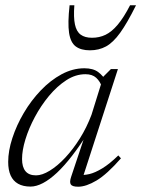

<svg xmlns="http://www.w3.org/2000/svg" viewBox="-20 -697 535 727"><path d="M249.5 -28 305.5 -195.5H314Q283 -146 253.2 -107.5Q223.5 -69 195.8 -43Q168 -17 142.8 -3.8Q117.5 9.5 95.5 9.5Q67.5 9.5 48.5 -1.2Q29.5 -12 20.2 -32.8Q11 -53.5 11 -84Q11 -126 26.8 -174.2Q42.5 -222.5 70 -269.2Q97.5 -316 134.2 -354.5Q171 -393 213.2 -415.8Q255.5 -438.5 299.5 -438.5Q332.5 -438.5 351.8 -424.2Q371 -410 385 -385L367 -366Q359 -389 344.2 -402.5Q329.5 -416 303.5 -416Q266 -416 231 -393.2Q196 -370.5 165.5 -333.8Q135 -297 112 -254Q89 -211 76.2 -169.2Q63.5 -127.5 63.5 -95Q63.5 -64.5 76.5 -48.8Q89.5 -33 116.5 -33Q139.5 -33 168.5 -50.8Q197.5 -68.5 227 -100Q256.5 -131.5 282.5 -173Q308.5 -214.5 326.5 -262.5L371.5 -407L400 -435.5H426.5L292 -20.5L281 -35Q297.5 -33 318.8 -38Q340 -43 367.2 -59.5Q394.5 -76 428 -108.5L438 -97.5Q385 -37 345.5 -13.5Q306 10 276 10Q253.5 10 248 1.2Q242.5 -7.5 249.5 -28ZM328.5 -554Q356 -554 379.5 -565.2Q403 -576.5 425.8 -603.5Q448.5 -630.5 472.5 -677H495Q461.5 -609.5 435 -572.8Q408.5 -536 381.5 -521.2Q354.5 -506.5 320.5 -506.5Q286.5 -506.5 266.8 -521.2Q247 -536 241.5 -572.8Q236 -609.5 243.5 -677H261.5Q258 -631 263.8 -604.2Q269.5 -577.5 285.5 -565.8Q301.5 -554 328.5 -554Z"/></svg>

Font: Newsreader 24pt Light
Style: Italic
Weight: 300
Italic angle: -17°
Designer: Hugues Gentile
Foundry: Production Type
Version: Version 1.003